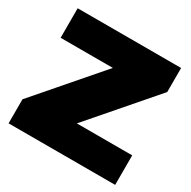

<svg xmlns="http://www.w3.org/2000/svg" viewBox="-157 -852 997 1003"><g transform="rotate(30 341.5 -350.5)"><path d="M32 -701H656V-556L329 -178H663V0H20V-145L347 -523H32Z"/></g></svg>

Font: Alexandria Black
Style: Regular
Weight: 900
Designer: Mohamed Gaber
Foundry: Kief Type Foundry
Version: Version 5.100